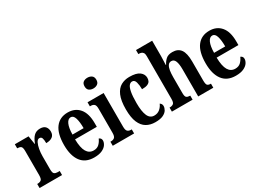

<svg xmlns="http://www.w3.org/2000/svg" viewBox="-44 -1401 2732 2047"><g transform="rotate(-30 1322.5 -377.0)"><path d="M14 0V-50H18Q45 -50 62 -62Q79 -74 79 -122V-418Q79 -463 64 -474.5Q49 -486 22 -486H19V-536H188L204 -434H208Q227 -487 256 -517Q285 -547 334 -547Q379 -547 399.5 -523Q420 -499 420 -462Q420 -420 392 -399.5Q364 -379 315 -379Q315 -421 307.5 -441.5Q300 -462 277 -462Q255 -462 240.5 -433.5Q226 -405 218.5 -362.5Q211 -320 211 -277V-117Q211 -72 226 -61Q241 -50 265 -50H291V0Z M684 10Q577 10 523 -62Q469 -134 469 -265Q469 -406 523 -477Q577 -548 675 -548Q765 -548 817 -486.5Q869 -425 869 -306V-260H601Q603 -155 632 -106.5Q661 -58 716 -58Q758 -58 783.5 -82.5Q809 -107 824 -142Q836 -138 844.5 -128Q853 -118 853 -101Q853 -77 836 -51Q819 -25 781.5 -7.5Q744 10 684 10ZM740 -318Q740 -396 725.5 -442Q711 -488 678 -488Q644 -488 624 -444Q604 -400 603 -318Z M1043 -632Q1012 -632 991.5 -647.5Q971 -663 971 -698Q971 -733 991.5 -748.5Q1012 -764 1043 -764Q1073 -764 1094.5 -748.5Q1116 -733 1116 -698Q1116 -663 1094.5 -647.5Q1073 -632 1043 -632ZM915 0V-50H924Q950 -50 966 -64Q982 -78 982 -121V-418Q982 -459 966.5 -472.5Q951 -486 926 -486H914V-536H1112V-122Q1112 -78 1127.5 -64Q1143 -50 1169 -50H1178V0Z M1436 10Q1374 10 1328 -17Q1282 -44 1256 -104.5Q1230 -165 1230 -266Q1230 -373 1257 -435Q1284 -497 1330 -522.5Q1376 -548 1433 -548Q1520 -548 1558.5 -518Q1597 -488 1597 -444Q1597 -422 1588.5 -404.5Q1580 -387 1556 -376.5Q1532 -366 1487 -366Q1487 -416 1476.5 -453.5Q1466 -491 1436 -491Q1414 -491 1397.5 -471Q1381 -451 1371.5 -402Q1362 -353 1362 -267Q1362 -164 1385.5 -110.5Q1409 -57 1461 -57Q1502 -57 1530.5 -81Q1559 -105 1573 -139Q1583 -133 1590 -122.5Q1597 -112 1597 -97Q1597 -74 1582.5 -49Q1568 -24 1533 -7Q1498 10 1436 10Z M1643 0V-50H1648Q1673 -50 1690 -62Q1707 -74 1707 -119V-648Q1707 -675 1697.5 -688.5Q1688 -702 1674.5 -706Q1661 -710 1651 -710H1640V-760H1839V-570Q1839 -539 1837 -509Q1835 -479 1835 -464H1840Q1855 -496 1883 -522Q1911 -548 1964 -548Q2032 -548 2065 -502Q2098 -456 2098 -354V-121Q2098 -74 2110.5 -62Q2123 -50 2151 -50H2153V0H1967V-334Q1967 -399 1953 -434.5Q1939 -470 1906 -470Q1879 -470 1864.5 -448.5Q1850 -427 1844.5 -391.5Q1839 -356 1839 -312V-116Q1839 -72 1853.5 -61Q1868 -50 1895 -50H1898V0Z M2427 10Q2320 10 2266 -62Q2212 -134 2212 -265Q2212 -406 2266 -477Q2320 -548 2418 -548Q2508 -548 2560 -486.5Q2612 -425 2612 -306V-260H2344Q2346 -155 2375 -106.5Q2404 -58 2459 -58Q2501 -58 2526.5 -82.5Q2552 -107 2567 -142Q2579 -138 2587.5 -128Q2596 -118 2596 -101Q2596 -77 2579 -51Q2562 -25 2524.5 -7.5Q2487 10 2427 10ZM2483 -318Q2483 -396 2468.5 -442Q2454 -488 2421 -488Q2387 -488 2367 -444Q2347 -400 2346 -318Z"/></g></svg>

Font: Noto Serif ExtraCondensed
Style: Bold
Weight: 700
Width: 2
Designer: Monotype Design Team
Foundry: Monotype Imaging Inc.
Version: Version 2.014; ttfautohint (v1.8.4.7-5d5b)